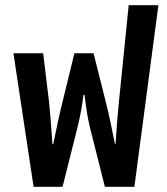

<svg xmlns="http://www.w3.org/2000/svg" viewBox="-20 -723 645 743"><path d="M110 0H222L280 -230C291 -277 297 -308 303 -356H307C313 -308 318 -272 328 -230L386 0H500L593 -703H478L440 -327C436 -290 432 -238 427 -165H425C412 -229 401 -284 389 -330L342 -517H268L222 -329C210 -281 199 -229 186 -165H183C178 -235 173 -301 170 -327L147 -517H32Z"/></svg>

Font: Noto Sans Thai UI Cond SemBd
Style: Regular
Weight: 600
Width: 3
Designer: Monotype Design Team
Foundry: Monotype Imaging Inc.
Version: Version 2.000